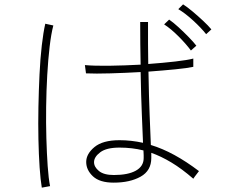

<svg xmlns="http://www.w3.org/2000/svg" viewBox="-20 -852 1040 882"><path d="M502 -13Q438 -13 407 -42Q376 -71 376 -108Q376 -145 414 -176.5Q452 -208 529 -208Q582 -208 637 -196Q635 -246 631.5 -328.5Q628 -411 626 -521Q556 -517 487.5 -515Q419 -513 375 -515L370 -553Q414 -549 483.5 -550Q553 -551 626 -555Q625 -600 624.5 -649Q624 -698 624 -751H660Q660 -699 660 -650.5Q660 -602 661 -558Q729 -563 785.5 -569.5Q842 -576 868 -583V-545Q841 -539 785 -533.5Q729 -528 662 -523Q664 -407 667.5 -321.5Q671 -236 673 -186Q726 -170 781 -140Q836 -110 894 -66Q894 -66 887.5 -57.5Q881 -49 874.5 -40.5Q868 -32 868 -31Q815 -77 767.5 -105.5Q720 -134 675 -150V-126Q675 -68 626 -40.5Q577 -13 502 -13ZM172 10Q166 -25 162 -83Q158 -141 156.5 -212.5Q155 -284 156.5 -360.5Q158 -437 161.5 -510Q165 -583 172 -643.5Q179 -704 188 -743L225 -735Q215 -697 208 -637.5Q201 -578 197 -507Q193 -436 192 -361.5Q191 -287 193 -217Q195 -147 199 -89.5Q203 -32 210 3ZM503 -48Q568 -48 604 -68Q640 -88 640 -126Q640 -131 640 -139.5Q640 -148 639 -161Q587 -174 529 -174Q469 -174 440.5 -152.5Q412 -131 412 -107Q412 -85 434.5 -66.5Q457 -48 503 -48ZM857 -620Q835 -650 800 -685Q765 -720 734 -740L757 -762Q776 -749 800 -727Q824 -705 846.5 -682Q869 -659 882 -642ZM927 -695Q904 -724 867.5 -757.5Q831 -791 799 -810L821 -832Q840 -820 865 -799Q890 -778 913.5 -756Q937 -734 951 -717Z"/></svg>

Font: Zen Kaku Gothic New Light
Style: Regular
Weight: 300
Designer: Yoshimichi Ohira
Foundry: Positype
Version: Version 1.002